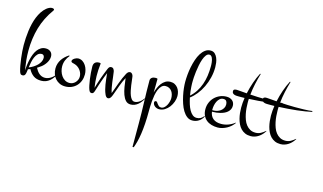

<svg xmlns="http://www.w3.org/2000/svg" viewBox="-117 -1059 3110 1847"><g transform="rotate(15 1438.5 -135.5)"><path d="M414.1 -74.7Q404.3 -55.7 391.6 -38.1Q378.9 -20.5 362.3 -6.8Q345.7 6.8 325.2 14.9Q304.7 22.9 278.8 22.9Q231.9 22.9 201.9 1.5Q171.9 -20 151.4 -58.6Q145.5 -56.2 139.9 -54.4Q134.3 -52.7 128.9 -50.8Q127.9 -42.5 127 -35.6Q126 -28.8 125 -22.9Q124 -16.6 122.6 -9.3Q121.1 -2 117.7 4.4Q114.3 10.7 108.4 14.9Q102.5 19 92.3 19Q77.6 19 71.8 10Q65.9 1 62.5 -9.8Q55.2 -33.2 49.1 -66.4Q43 -99.6 38.6 -135Q34.2 -170.4 31.7 -205.1Q29.3 -239.7 29.3 -266.6Q29.3 -298.8 31.2 -334.7Q33.2 -370.6 38.1 -407.2Q43 -443.8 51.5 -479.7Q60.1 -515.6 73.2 -548.3Q86.4 -581.1 104.7 -609.1Q123 -637.2 147.9 -657.7Q159.2 -667 173.6 -673.8Q188 -680.7 202.1 -680.7Q208 -680.7 215.6 -678Q223.1 -675.3 223.1 -668Q223.1 -664.1 219.2 -658.7Q149.4 -562.5 118.2 -454.3Q86.9 -346.2 86.9 -225.1Q86.9 -175.3 91.6 -129.2Q96.2 -83 104 -32.7Q106 -58.1 109.6 -87.2Q113.3 -116.2 119.9 -144.5Q126.5 -172.9 136.7 -199Q147 -225.1 162.1 -245.1Q177.2 -265.1 197.5 -277.1Q217.8 -289.1 245.1 -289.1Q273.9 -289.1 293 -272.2Q312 -255.4 312 -226.1Q312 -209.5 306.6 -193.4Q301.3 -177.2 292.2 -162.8Q283.2 -148.4 271.7 -135.7Q260.3 -123 248 -113.8Q230.5 -100.1 209.5 -87.4Q217.3 -72.3 227.1 -58.8Q236.8 -45.4 248.5 -35.4Q260.3 -25.4 274.7 -19.5Q289.1 -13.7 306.6 -13.7Q322.3 -13.7 337.2 -18.8Q352.1 -23.9 365.2 -32.5Q378.4 -41 389.9 -52.5Q401.4 -64 410.6 -76.7ZM221.2 -227.5Q196.8 -227.5 181.2 -212.2Q165.5 -196.8 155.5 -173.6Q145.5 -150.4 140.1 -122.6Q134.8 -94.7 131.3 -69.8Q154.8 -79.1 176 -92.5Q197.3 -106 212.9 -122.1Q228.5 -138.2 237.8 -156.5Q247.1 -174.8 247.1 -194.8Q247.1 -207.5 240.5 -217.5Q233.9 -227.5 221.2 -227.5Z M671.4 -144Q671.4 -109.9 660.2 -80.6Q648.9 -51.3 628.4 -29.8Q607.9 -8.3 579.3 3.9Q550.8 16.1 516.1 16.1Q485.4 16.1 460.7 4.6Q436 -6.8 418.5 -26.4Q400.9 -45.9 391.6 -72Q382.3 -98.1 382.3 -127.9Q382.3 -152.8 389.4 -175.3Q396.5 -197.8 409.2 -217Q421.9 -236.3 439.5 -252.7Q457 -269 477.5 -282.2L483.4 -277.8Q462.9 -253.9 451.2 -225.1Q439.5 -196.3 439.5 -164.1Q439.5 -140.6 446.5 -116.5Q453.6 -92.3 467.3 -72.3Q481 -52.2 501.5 -39.6Q522 -26.9 548.3 -26.9Q564.9 -26.9 579.6 -33.7Q594.2 -40.5 605.2 -52.2Q616.2 -64 622.8 -78.9Q629.4 -93.8 629.4 -109.9Q629.4 -125.5 624.8 -140.4Q620.1 -155.3 611.8 -168.2Q603.5 -181.2 591.8 -191.7Q580.1 -202.1 566.4 -209Q558.6 -212.9 551.5 -214.8Q544.4 -216.8 536.1 -219.2Q532.7 -219.7 528.8 -220.9Q524.9 -222.2 521.5 -223.9Q518.1 -225.6 515.6 -228.5Q513.2 -231.4 513.2 -235.8Q513.2 -244.6 519.5 -252Q525.9 -259.3 534.7 -264.9Q543.5 -270.5 553.2 -273.7Q563 -276.9 570.3 -276.9Q595.2 -276.9 614.3 -264.2Q633.3 -251.5 646 -231.9Q658.7 -212.4 665 -189Q671.4 -165.5 671.4 -144Z M1291 -69.8Q1282.2 -52.2 1270 -35.9Q1257.8 -19.5 1242.7 -6.8Q1227.5 5.9 1209.2 13.4Q1190.9 21 1169.4 21Q1139.2 21 1120.1 0.5Q1101.1 -20 1089.1 -53Q1077.1 -85.9 1070.3 -127.7Q1063.5 -169.4 1058.6 -211.9Q1047.4 -191.9 1037.8 -170.2Q1028.3 -148.4 1019.5 -124.5Q1010.7 -100.6 1002 -75.2Q993.2 -49.8 982.9 -22.9Q980.5 -17.1 977.5 -10Q974.6 -2.9 970 3.7Q965.3 10.3 959 14.6Q952.6 19 943.8 19Q937.5 19 932.6 16.1Q927.7 13.2 924.1 9Q920.4 4.9 917.7 -0.2Q915 -5.4 913.1 -9.8Q903.3 -31.7 897.5 -54.7Q891.6 -77.6 887.5 -102.1Q883.3 -126.5 880.4 -153.8Q877.4 -181.2 874.5 -211.9Q864.3 -188 856.2 -166.3Q848.1 -144.5 840.6 -122.8Q833 -101.1 825.4 -77.9Q817.9 -54.7 809.6 -27.8Q807.6 -21.5 805.4 -14.4Q803.2 -7.3 800 -1.5Q796.9 4.4 791.7 8.3Q786.6 12.2 778.8 12.2Q766.1 12.2 760.3 4.2Q754.4 -3.9 750.5 -14.6Q744.6 -29.3 739.3 -55.4Q733.9 -81.5 729.5 -112.3Q725.1 -143.1 722.7 -175.8Q720.2 -208.5 720.2 -236.8Q720.2 -264.2 734.9 -277.1Q749.5 -290 773.4 -290Q774.9 -290 777.8 -290Q780.8 -290 783.7 -289.3Q786.6 -288.6 788.8 -287.1Q791 -285.6 790.5 -283.2Q786.1 -249 784.7 -218.3Q783.2 -187.5 783.7 -158.4Q784.2 -129.4 786.9 -101.3Q789.6 -73.2 793.9 -43.9Q802.2 -71.8 810.3 -97.2Q818.4 -122.6 827.1 -147.5Q835.9 -172.4 845.9 -198Q856 -223.6 867.7 -252Q874 -266.6 881.1 -272.5Q888.2 -278.3 899.4 -278.3Q913.6 -278.3 921.6 -267.6Q929.7 -256.8 932.1 -243.2Q936 -218.3 939 -192.1Q941.9 -166 945.3 -139.6Q948.7 -113.3 953.6 -87.6Q958.5 -62 966.3 -38.1Q976.1 -63.5 985.8 -91.1Q995.6 -118.7 1005.9 -146.5Q1016.1 -174.3 1027.6 -201.2Q1039.1 -228 1052.2 -252Q1058.6 -263.2 1066.7 -270.8Q1074.7 -278.3 1086.9 -278.3Q1093.8 -278.3 1099.1 -275.1Q1104.5 -272 1108.4 -266.8Q1112.3 -261.7 1114.7 -255.6Q1117.2 -249.5 1118.2 -243.2Q1120.6 -229 1122.8 -206.5Q1125 -184.1 1128.7 -158.7Q1132.3 -133.3 1137.7 -107.7Q1143.1 -82 1151.4 -61.3Q1159.7 -40.5 1171.4 -27.3Q1183.1 -14.2 1199.7 -14.2Q1213.4 -14.2 1226.1 -19.3Q1238.8 -24.4 1250 -32.5Q1261.2 -40.5 1270.8 -51Q1280.3 -61.5 1288.1 -71.8Z M1585 -172.9Q1585 -145.5 1574.5 -116Q1564 -86.4 1545.4 -62Q1526.9 -37.6 1501.2 -21.7Q1475.6 -5.9 1445.3 -5.9Q1434.6 -5.9 1423.6 -9.5Q1412.6 -13.2 1403.6 -20.3Q1394.5 -27.3 1388.9 -37.1Q1383.3 -46.9 1383.3 -59.1Q1383.3 -64.9 1388.2 -69.1Q1393.1 -73.2 1398.9 -73.2Q1406.2 -73.2 1411.4 -65.9Q1416.5 -58.6 1422.6 -50Q1428.7 -41.5 1437.3 -34.2Q1445.8 -26.9 1460 -26.9Q1477.5 -26.9 1491.2 -38.8Q1504.9 -50.8 1514.2 -67.9Q1523.4 -85 1528.3 -104.2Q1533.2 -123.5 1533.2 -138.2Q1533.2 -156.7 1528.3 -174.8Q1523.4 -192.9 1513.4 -206.8Q1503.4 -220.7 1488 -229.2Q1472.7 -237.8 1452.1 -237.8Q1428.2 -237.8 1411.9 -221.7Q1395.5 -205.6 1385 -180.4Q1374.5 -155.3 1368.9 -124Q1363.3 -92.8 1360.6 -62.3Q1357.9 -31.7 1357.4 -5.9Q1356.9 20 1356.9 35.2Q1356.9 106 1353 162.8Q1349.1 219.7 1342.3 265.6Q1335.4 311.5 1326.2 346.9Q1316.9 382.3 1306.2 410.2H1293.9V176.8Q1293.9 69.8 1290 -35.9Q1286.1 -141.6 1286.1 -249Q1286.1 -260.3 1290.8 -267.8Q1295.4 -275.4 1303 -280.3Q1310.5 -285.2 1320.3 -287.1Q1330.1 -289.1 1340.3 -289.1Q1343.3 -289.1 1350.1 -287.8Q1356.9 -286.6 1356.9 -282.2Q1356.9 -248 1356.4 -214.8Q1356 -181.6 1355 -147.9Q1361.8 -171.4 1372.6 -196.5Q1383.3 -221.7 1398.9 -242.2Q1414.6 -262.7 1436 -275.9Q1457.5 -289.1 1486.3 -289.1Q1510.7 -289.1 1529.1 -279.3Q1547.4 -269.5 1559.8 -253.4Q1572.3 -237.3 1578.6 -216.3Q1585 -195.3 1585 -172.9Z M1890.6 -53.7Q1875 -21.5 1846.7 -2.7Q1818.4 16.1 1782.2 16.1Q1752.4 16.1 1729 -2Q1705.6 -20 1687.7 -49.3Q1669.9 -78.6 1657.5 -115.5Q1645 -152.3 1637 -190.4Q1628.9 -228.5 1625.2 -263.9Q1621.6 -299.3 1621.6 -325.7Q1621.6 -357.9 1625 -396.5Q1628.4 -435.1 1636.2 -474.4Q1644 -513.7 1656.5 -550.8Q1668.9 -587.9 1686.8 -616.5Q1704.6 -645 1728 -662.4Q1751.5 -679.7 1781.7 -679.7Q1807.6 -679.7 1823.7 -664.6Q1839.8 -649.4 1849.1 -627.2Q1858.4 -605 1861.6 -580.1Q1864.7 -555.2 1864.7 -535.6Q1864.7 -482.9 1852.3 -431.9Q1839.8 -380.9 1818.1 -335.7Q1796.4 -290.5 1767.1 -253.7Q1737.8 -216.8 1704.1 -191.9Q1710.9 -159.2 1720.5 -128.2Q1730 -97.2 1743.7 -73Q1757.3 -48.8 1775.1 -33.9Q1793 -19 1815.9 -19Q1838.9 -19 1855.5 -28.3Q1872.1 -37.6 1886.2 -55.7ZM1689.5 -355Q1689 -344.2 1689.2 -328.6Q1689.5 -313 1690.7 -294.2Q1691.9 -275.4 1694.3 -253.9Q1696.8 -232.4 1700.7 -210Q1733.4 -239.3 1756.3 -274.9Q1779.3 -310.5 1793.9 -351.8Q1808.6 -393.1 1815.2 -438.7Q1821.8 -484.4 1821.8 -533.7Q1821.8 -540 1821.5 -550.3Q1821.3 -560.5 1819.8 -572.3Q1818.4 -584 1815.7 -595.7Q1813 -607.4 1808.3 -616.9Q1803.7 -626.5 1796.6 -632.6Q1789.6 -638.7 1779.8 -638.7Q1761.2 -638.7 1747.3 -620.4Q1733.4 -602.1 1723.4 -573.7Q1713.4 -545.4 1706.8 -511.2Q1700.2 -477.1 1696.3 -445.6Q1692.4 -414.1 1690.9 -389.2Q1689.5 -364.3 1689.5 -355Z M2195.8 -69.8Q2183.1 -51.3 2165.3 -35.2Q2147.5 -19 2126.2 -7.3Q2105 4.4 2081.8 11.2Q2058.6 18.1 2035.2 18.1Q2002 18.1 1973.1 9.5Q1944.3 1 1922.9 -16.6Q1901.4 -34.2 1889.2 -60.8Q1877 -87.4 1877 -123Q1877 -158.2 1889.9 -188.7Q1902.8 -219.2 1925.5 -241.9Q1948.2 -264.6 1979 -277.8Q2009.8 -291 2044.9 -291Q2061.5 -291 2075.9 -286.4Q2090.3 -281.7 2101.1 -272.7Q2111.8 -263.7 2117.9 -250.5Q2124 -237.3 2124 -220.2Q2124 -199.7 2115.7 -184.1Q2107.4 -168.5 2093.8 -156.7Q2080.1 -145 2062.7 -137.2Q2045.4 -129.4 2026.6 -124.5Q2007.8 -119.6 1989.5 -117.4Q1971.2 -115.2 1956.1 -115.2H1944.3Q1950.7 -70.8 1979.5 -47.4Q2008.3 -23.9 2059.1 -23.9Q2095.2 -23.9 2129.6 -36.6Q2164.1 -49.3 2191.9 -71.8ZM1942.9 -129.9H1955.1Q1972.7 -129.9 1991.2 -135.5Q2009.8 -141.1 2024.7 -152.1Q2039.6 -163.1 2049.3 -179.2Q2059.1 -195.3 2059.1 -215.8Q2059.1 -235.8 2050.5 -249Q2042 -262.2 2021 -262.2Q1999.5 -262.2 1984.6 -249.3Q1969.7 -236.3 1960.4 -217.5Q1951.2 -198.7 1947 -178Q1942.9 -157.2 1942.9 -141.1Z M2499.5 -69.8Q2488.8 -51.8 2474.4 -36.1Q2460 -20.5 2442.6 -8.8Q2425.3 2.9 2405.3 9.5Q2385.3 16.1 2363.8 16.1Q2332 16.1 2307.9 5.4Q2283.7 -5.4 2266.1 -23.7Q2248.5 -42 2236.8 -66.4Q2225.1 -90.8 2218.3 -117.4Q2211.4 -144 2208.5 -171.9Q2205.6 -199.7 2205.6 -225.1Q2205.6 -248.5 2207.5 -273.2Q2209.5 -297.9 2213.4 -323.7Q2198.2 -323.2 2183.8 -323.2Q2169.4 -323.2 2155.3 -323.2Q2146 -323.2 2134.3 -323.7Q2122.6 -324.2 2112.3 -327.6Q2102.1 -331.1 2095.2 -337.9Q2088.4 -344.7 2088.4 -357.9Q2088.4 -365.2 2091.1 -369.6Q2093.8 -374 2098.4 -376.2Q2103 -378.4 2109.1 -379.2Q2115.2 -379.9 2121.6 -379.9Q2128.9 -379.9 2156.2 -377.4Q2183.6 -375 2222.2 -372.1Q2234.4 -429.7 2253.7 -485.4Q2272.9 -541 2297.4 -586.9H2304.2Q2288.6 -533.7 2276.6 -479.5Q2264.6 -425.3 2258.8 -369.6Q2294.4 -367.2 2332.3 -365.5Q2370.1 -363.8 2406.2 -363.8Q2459.5 -363.8 2492.7 -364.7Q2525.9 -365.7 2544.9 -367.2Q2567.4 -369.1 2578.6 -371.1L2580.6 -362.8Q2551.3 -356 2513.7 -349.9Q2476.1 -343.8 2433.6 -339.1Q2391.1 -334.5 2345.7 -331.1Q2300.3 -327.6 2255.4 -325.7Q2254.4 -315.9 2254.4 -305.9Q2254.4 -295.9 2254.4 -286.1Q2254.4 -262.7 2256.6 -234.4Q2258.8 -206.1 2264.6 -177.5Q2270.5 -148.9 2280.5 -121.8Q2290.5 -94.7 2306.9 -74Q2323.2 -53.2 2346.2 -40.5Q2369.1 -27.8 2400.4 -27.8Q2429.2 -27.8 2452.4 -40.5Q2475.6 -53.2 2496.6 -71.8Z M2796.4 -69.8Q2785.6 -51.8 2771.2 -36.1Q2756.8 -20.5 2739.5 -8.8Q2722.2 2.9 2702.1 9.5Q2682.1 16.1 2660.6 16.1Q2628.9 16.1 2604.7 5.4Q2580.6 -5.4 2563 -23.7Q2545.4 -42 2533.7 -66.4Q2522 -90.8 2515.1 -117.4Q2508.3 -144 2505.4 -171.9Q2502.4 -199.7 2502.4 -225.1Q2502.4 -248.5 2504.4 -273.2Q2506.3 -297.9 2510.3 -323.7Q2495.1 -323.2 2480.7 -323.2Q2466.3 -323.2 2452.1 -323.2Q2442.9 -323.2 2431.2 -323.7Q2419.4 -324.2 2409.2 -327.6Q2398.9 -331.1 2392.1 -337.9Q2385.3 -344.7 2385.3 -357.9Q2385.3 -365.2 2387.9 -369.6Q2390.6 -374 2395.3 -376.2Q2399.9 -378.4 2406 -379.2Q2412.1 -379.9 2418.5 -379.9Q2425.8 -379.9 2453.1 -377.4Q2480.5 -375 2519 -372.1Q2531.2 -429.7 2550.5 -485.4Q2569.8 -541 2594.2 -586.9H2601.1Q2585.4 -533.7 2573.5 -479.5Q2561.5 -425.3 2555.7 -369.6Q2591.3 -367.2 2629.2 -365.5Q2667 -363.8 2703.1 -363.8Q2756.3 -363.8 2789.6 -364.7Q2822.8 -365.7 2841.8 -367.2Q2864.3 -369.1 2875.5 -371.1L2877.4 -362.8Q2848.1 -356 2810.5 -349.9Q2772.9 -343.8 2730.5 -339.1Q2688 -334.5 2642.6 -331.1Q2597.2 -327.6 2552.2 -325.7Q2551.3 -315.9 2551.3 -305.9Q2551.3 -295.9 2551.3 -286.1Q2551.3 -262.7 2553.5 -234.4Q2555.7 -206.1 2561.5 -177.5Q2567.4 -148.9 2577.4 -121.8Q2587.4 -94.7 2603.8 -74Q2620.1 -53.2 2643.1 -40.5Q2666 -27.8 2697.3 -27.8Q2726.1 -27.8 2749.3 -40.5Q2772.5 -53.2 2793.5 -71.8Z"/></g></svg>

Font: Montez
Style: Regular
Weight: 400
Designer: Astigmatic (AOETI)
Foundry: Astigmatic (AOETI)
Version: Version 1.001